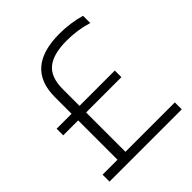

<svg xmlns="http://www.w3.org/2000/svg" viewBox="-202 -888 1027 1027"><g transform="rotate(-45 312.0 -374.5)"><path d="M585.5 -52.5V0H39V-52.5H152V-350H39V-400H152V-526.5Q152 -749 409 -749Q450 -749 491 -743.2Q532 -737.5 566 -727V-672.5Q492 -695.5 410 -695.5Q309 -695.5 260.5 -656.2Q212 -617 212 -527.5V-400H479V-350H212V-52.5Z"/></g></svg>

Font: Encode Sans Light
Style: Regular
Weight: 300
Designer: Multiple Designers
Foundry: Impallari Type
Version: Version 2.000